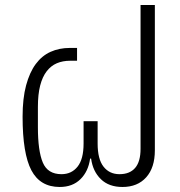

<svg xmlns="http://www.w3.org/2000/svg" viewBox="-20 -733 719 765"><path d="M218 12Q140 12 105 -54.5Q70 -121 70 -268Q70 -341 84 -393Q98 -445 122.5 -478Q147 -511 181.5 -526.5Q216 -542 258 -542H287V-491H260Q230 -491 206.5 -481Q183 -471 166 -449Q149 -427 140 -392Q131 -357 131 -307V-226Q131 -132 150.5 -85.5Q170 -39 225 -39Q265 -39 289 -69Q313 -99 313 -161V-250H369V-161Q369 -99 392.5 -69Q416 -39 456 -39Q497 -39 518.5 -64Q540 -89 540 -140V-713H597V-134Q597 -65 562.5 -26.5Q528 12 468 12Q414 12 382 -19Q350 -50 343 -101H339Q332 -50 300.5 -19Q269 12 218 12Z"/></svg>

Font: IBM Plex Sans Thai Light
Style: Regular
Weight: 300
Designer: Mike Abbink, Paul van der Laan, Pieter van Rosmalen, Ben Mitchell, Mark Frömberg
Foundry: Bold Monday
Version: Version 1.2